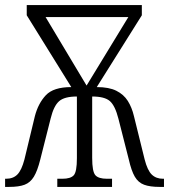

<svg xmlns="http://www.w3.org/2000/svg" viewBox="-20 -734 664 754"><path d="M0 0V-32H4Q32 -32 48.5 -49Q65 -66 76 -108L117 -278Q130 -328 160 -360Q190 -392 260 -392L85 -674V-714H537V-674L360 -392Q408 -392 437 -377.5Q466 -363 482 -337.5Q498 -312 506 -278L548 -108Q559 -65 576 -48.5Q593 -32 620 -32H624V0H607Q569 0 546 -8.5Q523 -17 509.5 -40Q496 -63 486 -107L445 -268Q432 -319 411.5 -337Q391 -355 342 -355V-114Q342 -60 354.5 -46Q367 -32 400 -32H420V0H205V-32H225Q257 -32 269.5 -45.5Q282 -59 282 -113V-355Q233 -355 212 -336.5Q191 -318 179 -269L138 -107Q127 -63 113 -40Q99 -17 76.5 -8.5Q54 0 16 0ZM320 -398 484 -667H159Z"/></svg>

Font: Noto Serif Condensed Light
Style: Regular
Weight: 300
Width: 3
Designer: Monotype Design Team
Foundry: Monotype Imaging Inc.
Version: Version 2.013